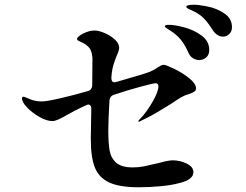

<svg xmlns="http://www.w3.org/2000/svg" viewBox="-20 -813 1040 812"><path d="M961 -698Q961 -680 949.5 -669Q938 -658 923 -658Q899 -658 880 -685Q860 -717 843 -734.5Q826 -752 800 -765Q792 -769 784.5 -772Q777 -775 772.5 -778Q768 -781 768 -785Q768 -793 801 -793Q820 -793 858 -785.5Q896 -778 928.5 -756.5Q961 -735 961 -698ZM865 -602Q865 -581 852 -570Q839 -559 823 -559Q809 -559 796.5 -566.5Q784 -574 777 -590Q763 -622 745.5 -644Q728 -666 701 -683Q696 -687 686.5 -692.5Q677 -698 677 -702Q677 -708 695 -708Q718 -708 758.5 -697.5Q799 -687 832 -663Q865 -639 865 -602ZM809 -439Q809 -430 801 -425Q793 -420 780 -415.5Q767 -411 761 -409Q745 -402 723 -387Q703 -373 689 -365Q618 -321 582 -305Q569 -298 567 -298Q565 -298 565 -300Q565 -303 575 -313Q601 -340 625.5 -383Q650 -426 650 -447Q650 -461 638 -461Q629 -461 575 -446.5Q521 -432 461 -412Q445 -407 443 -388Q438 -305 438 -261Q438 -206 444 -174.5Q450 -143 472.5 -124Q495 -105 542 -105Q566 -105 588.5 -109.5Q611 -114 649 -123Q692 -135 710 -135Q742 -135 770 -121Q798 -107 798 -85Q798 -52 735 -38Q707 -30 660 -25.5Q613 -21 567 -21Q485 -21 441.5 -41.5Q398 -62 381 -105Q364 -148 364 -225Q364 -262 366 -350V-353Q366 -364 360.5 -368.5Q355 -373 347 -369L327 -360Q299 -347 269 -330Q241 -314 226.5 -307.5Q212 -301 201 -301Q178 -301 147.5 -318Q117 -335 95 -358Q73 -381 73 -397Q73 -404 79 -404Q82 -404 89 -401Q96 -398 101 -396Q126 -384 157 -384Q177 -384 235.5 -397.5Q294 -411 352 -428Q368 -432 370 -451Q371 -496 371 -568Q369 -589 363 -602Q357 -615 339 -627Q331 -632 322.5 -635.5Q314 -639 310 -641.5Q306 -644 306 -648Q306 -658 331.5 -671Q357 -684 380 -684Q397 -684 422 -673.5Q447 -663 465.5 -646Q484 -629 484 -611Q484 -600 473 -576Q471 -571 465.5 -556Q460 -541 456 -524Q452 -503 451 -486V-482Q451 -474 454.5 -469.5Q458 -465 465 -465Q468 -465 474 -467Q600 -503 615 -510Q634 -518 647 -528Q649 -529 657 -534Q665 -539 673 -539Q681 -539 716.5 -522Q752 -505 780.5 -482Q809 -459 809 -439Z"/></svg>

Font: Shippori Mincho B1 SemiBold
Style: Regular
Weight: 600
Designer: FONTDASU
Foundry: FONTDASU / Google Inc. / but / Adobe
Version: Version 3.110; ttfautohint (v1.8.3)